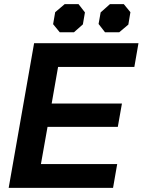

<svg xmlns="http://www.w3.org/2000/svg" viewBox="-20 -909 690 929"><path d="M145 -700H650L630 -585H261L230 -408H570L550 -295H210L178 -115H547L527 0H22ZM237 -792 247 -850 293 -889H360L391 -849L381 -791L338 -753H269ZM457 -793 467 -849 512 -889H579L611 -850L601 -790L557 -753H488Z"/></svg>

Font: Chakra Petch
Style: Bold Italic
Weight: 700
Italic angle: -10°
Designer: Katatrad Aksorn Co.,Ltd.
Foundry: Cadson Demak Co.,Ltd.
Version: Version 1.000; ttfautohint (v1.6)